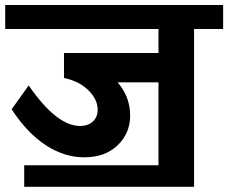

<svg xmlns="http://www.w3.org/2000/svg" viewBox="-35 -649 896 754"><path d="M587.4 0V-325.7H426.8Q476.1 -269 476.1 -194.8Q476.1 -126 427 -78.6Q377.9 -31.2 295.9 -31.2Q217.3 -31.2 144.3 -79.1Q71.3 -127 10.7 -219.7L77.6 -313.5Q187.5 -154.3 279.3 -154.3Q311 -154.3 329.8 -171.9Q348.6 -189.5 348.6 -218.3Q348.6 -257.8 313 -293.7Q277.3 -329.6 216.3 -342.8V-440.9H587.4V-535.2H-14.6V-629.4H841.3V-535.2H727.1V84.5H60.1V0Z"/></svg>

Font: Khula Bold
Style: Regular
Weight: 700
Designer: Erin McLaughlin, Steve Matteson
Version: Version 1.000;PS 1.0;hotconv 1.0.72;makeotf.lib2.5.5900